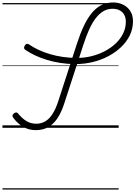

<svg xmlns="http://www.w3.org/2000/svg" viewBox="-20 -1035 1097 1555"><path d="M269 19Q213 19 166.5 -8.5Q120 -36 87 -82Q80 -92 81 -100Q82 -108 92 -116Q104 -125 112 -124.5Q120 -124 127 -115Q158 -77 193 -55Q228 -33 274 -33Q314 -33 347 -52.5Q380 -72 406 -113Q432 -154 452 -216L605 -687Q630 -764 659 -825Q688 -886 722.5 -928.5Q757 -971 800 -993Q843 -1015 896 -1015Q941 -1015 977.5 -997Q1014 -979 1035.5 -945Q1057 -911 1057 -863Q1057 -802 1031.5 -749.5Q1006 -697 961 -654Q916 -611 857.5 -580Q799 -549 731 -532.5Q663 -516 592 -516Q529 -516 471 -525Q413 -534 361.5 -549.5Q310 -565 266 -585.5Q222 -606 187 -630Q176 -637 175 -646.5Q174 -656 181 -666Q189 -679 198 -680Q207 -681 217 -674Q252 -650 294 -630.5Q336 -611 385 -596.5Q434 -582 489 -574Q544 -566 604 -566Q664 -566 721 -580Q778 -594 828.5 -620.5Q879 -647 917 -683Q955 -719 977 -763.5Q999 -808 999 -859Q999 -892 986 -915.5Q973 -939 948.5 -951.5Q924 -964 892 -964Q850 -964 816 -943.5Q782 -923 753.5 -885Q725 -847 701 -793.5Q677 -740 656 -675L501 -199Q477 -124 444 -75.5Q411 -27 368 -4Q325 19 269 19ZM0 490H941V500H0ZM0 -20H941V0H0ZM0 -505H941V-500H0ZM0 -1010H941V-1000H0Z"/></svg>

Font: Playwrite BE VLG Guides
Style: Regular
Weight: 400
Designer: Veronika Burian, José Scaglione
Foundry: TypeTogether
Version: Version 1.003